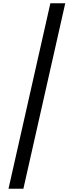

<svg xmlns="http://www.w3.org/2000/svg" viewBox="-20 -793 451 1174"><path d="M379 -773 123 361H32L288 -773Z"/></svg>

Font: Noto Sans Telugu Condensed Medium
Style: Regular
Weight: 500
Width: 3
Designer: Jelle Bosma - Monotype Design Team
Foundry: Monotype Imaging Inc.
Version: Version 2.005; ttfautohint (v1.8.4.7-5d5b)